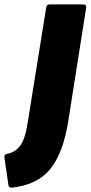

<svg xmlns="http://www.w3.org/2000/svg" viewBox="-75 -675 410 869"><path d="M-20 174Q-35 176 -37 162L-55 38Q-57 24 -42 21Q-5 14 17 -16.5Q39 -47 49 -112L134 -640Q136 -655 149 -655H301Q317 -655 315 -640L234 -127Q211 18 152.5 90Q94 162 -20 174Z"/></svg>

Font: Sofia Sans ExtraBlack
Style: Italic
Weight: 1000
Italic angle: -9°
Designer: Botio Nikoltchev, Ani Petrova
Foundry: lettersoup
Version: Version 4.100; ttfautohint (v1.8.4.7-5d5b)